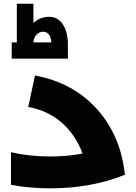

<svg xmlns="http://www.w3.org/2000/svg" viewBox="-20 -1027 743 1047"><path d="M350.1 -795.9V-707H43.9V-795.9H71.8V-1006.8H162.1V-900.9Q196.3 -933.6 241.2 -935.1Q290 -938 318.6 -899.9Q347.2 -861.8 350.1 -795.9ZM162.1 -795.9H259.8Q258.8 -822.8 246.8 -838.6Q234.9 -854.5 213.9 -854Q192.9 -853 178.2 -836.9Q163.6 -820.8 162.1 -795.9ZM170.9 -615.2Q378.9 -576.7 508.8 -431.9Q638.7 -287.1 661.1 -74.2Q477.1 0 254.9 0Q143.1 0 40 -19V-196.8Q141.1 -173.8 252 -173.8Q352.5 -173.8 430.2 -189.9Q393.1 -290.5 317.4 -357.4Q241.7 -424.3 133.8 -443.8Z"/></svg>

Font: Montserrat-Arabic ExtraBold
Style: Regular
Weight: 800
Designer: Mohamed Gaber
Foundry: Kief Type Foundry
Version: Version 5.008;PS 005.008;hotconv 1.0.88;makeotf.lib2.5.64775